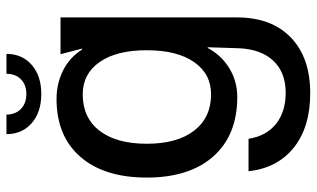

<svg xmlns="http://www.w3.org/2000/svg" viewBox="-208 -514 956 579"><g transform="rotate(-90 269.5 -225.0)"><path d="M277 233Q176 233 114 184Q52 135 42 47H140Q148 100 184.5 129.5Q221 159 279 159Q340 159 375 122Q410 85 413 18L416 -76H414Q391 -34 352 -10.5Q313 13 266 13Q151 13 87 -59Q23 -131 23 -260Q23 -388 85.5 -460Q148 -532 260 -532Q307 -532 346.5 -512Q386 -492 409 -455H412L395 -520H506V12Q506 116 445.5 174.5Q385 233 277 233ZM274 -66Q336 -66 371.5 -117.5Q407 -169 407 -260Q407 -351 371.5 -402Q336 -453 274 -453Q203 -453 164 -402Q125 -351 125 -260Q125 -168 164.5 -117Q204 -66 274 -66ZM275 -578Q220 -578 187 -607Q154 -636 154 -683H213Q213 -656 230 -639.5Q247 -623 275 -623Q303 -623 319.5 -639.5Q336 -656 336 -683H396Q396 -636 363 -607Q330 -578 275 -578Z"/></g></svg>

Font: Non Bureau
Style: Regular
Weight: 400
Designer: Jona Saucedo
Foundry: Non Foundry
Version: Version 1.000; ttfautohint (v1.8.4)